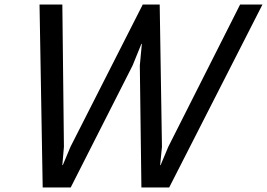

<svg xmlns="http://www.w3.org/2000/svg" viewBox="-20 -830 1182 850"><path d="M1043 -810H1142L729 0H606L599 -540L608 -636H606L567 -540L293 0H169L155 -810H256L263 -180L256 -99H258L292 -180L612 -810H687L697 -180L689 -99H691L725 -180Z"/></svg>

Font: Sinkin Sans 400 Italic
Style: Italic
Weight: 400
Italic angle: -112°
Designer: Keith Bates
Foundry: K-Type
Version: Sinkin Sans (version 1.0)  by Keith Bates   •   © 2014   www